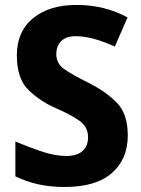

<svg xmlns="http://www.w3.org/2000/svg" viewBox="-20 -744 569 774"><path d="M495.1 -198.2C495.1 -254.4 481.4 -297.4 453.6 -327.1C425.8 -356.9 387.2 -384.8 336.9 -410.2C291.5 -432.6 258.8 -451.2 238.3 -465.8C217.3 -480.5 207 -500.5 207 -525.9C207 -568.8 233.9 -598.1 283.2 -598.1C332 -598.1 384.3 -583 442.9 -556.2L494.1 -673.8C433.1 -706.5 366.7 -724.1 288.1 -724.1C215.3 -724.1 157.2 -706.5 113.8 -670.9C69.8 -635.3 47.9 -585 47.9 -521C47.9 -456.1 64.5 -408.7 98.1 -377.9C131.3 -347.2 168.5 -323.2 209 -306.2C249.5 -288.6 280.8 -271.5 302.7 -255.4C324.2 -239.3 335 -217.8 335 -190.9C335 -147.5 309.1 -115.2 248 -115.2C216.3 -115.2 182.1 -121.6 146.5 -133.8C110.8 -146 75.7 -159.2 42 -173.8V-33.2C100.6 -5.4 160.2 9.8 240.2 9.8C325.7 9.8 389.2 -9.3 431.6 -46.9C474.1 -84.5 495.1 -134.8 495.1 -198.2Z"/></svg>

Font: Avrile Sans
Style: Bold
Weight: 700
Designer: Monotype Design Team, Google (font), Stefan Peev (BGR Cyrillic), Cristiano Sobral (main changes)
Foundry: The Avrile Sans Project Authors
Version: Version 3.110